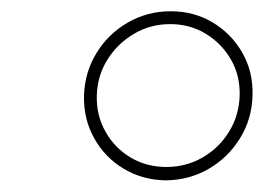

<svg xmlns="http://www.w3.org/2000/svg" viewBox="-20 -757 484 336"><path d="M270.5 -441.4Q229.5 -441.9 196.5 -461.7Q163.6 -481.4 144.8 -515.1Q126 -548.8 127 -589.8Q128.4 -630.9 148.9 -664.3Q169.4 -697.8 203.6 -717.5Q237.8 -737.3 278.8 -737.3Q319.8 -737.3 352.5 -717.5Q385.3 -697.8 404.3 -664.3Q423.3 -630.9 421.9 -589.8Q420.9 -548.8 400.1 -515.1Q379.4 -481.4 345.5 -461.7Q311.5 -441.9 270.5 -441.4ZM271 -464.8Q305.7 -464.8 334.5 -481.4Q363.3 -498 380.9 -526.6Q398.4 -555.2 399.4 -589.8Q400.4 -624.5 384.3 -652.6Q368.2 -680.7 340.3 -697.8Q312.5 -714.8 277.8 -714.8Q243.2 -714.8 214.4 -697.8Q185.5 -680.7 168 -652.6Q150.4 -624.5 149.4 -589.8Q148.4 -555.2 164.6 -526.6Q180.7 -498 208.5 -481.4Q236.3 -464.8 271 -464.8Z"/></svg>

Font: Inter 17pt Thin
Style: Italic
Weight: 250
Italic angle: -9.3988°
Version: Version 4.001;git-66647c0bb